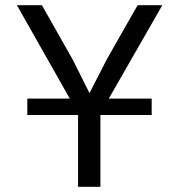

<svg xmlns="http://www.w3.org/2000/svg" viewBox="-20 -718 690 738"><path d="M85 -276V-339H563V-276ZM280 0V-283L45 -698H141L260 -488L324 -360L390 -489L509 -698H604L366 -283V0Z"/></svg>

Font: Azeret Mono Thin Light
Style: Regular
Weight: 300
Version: Version 1.002